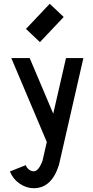

<svg xmlns="http://www.w3.org/2000/svg" viewBox="-20 -806 490 1014"><path d="M190.9 -583.5 117.2 -653.3 242.7 -786.1 316.4 -716.3ZM420.4 -499.5 291.5 64.5Q252.9 188 158.2 188Q119.6 188 84.2 164.1Q48.8 140.1 32.2 99.6L115.7 66.4Q118.2 72.3 122.1 78.4Q126 84.5 136.2 91.6Q146.5 98.6 158.2 98.6Q167.5 98.6 176 91.3Q184.6 84 190.7 73Q196.8 62 199.7 55.2Q202.6 48.3 204.6 43L227.1 -56.2L39.6 -499.5H136.7L261.2 -205.6L328.6 -499.5Z"/></svg>

Font: Anka/Coder Narrow
Style: Bold
Weight: 700
Width: 3
Monospace: yes
Version: Version 001.100